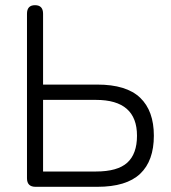

<svg xmlns="http://www.w3.org/2000/svg" viewBox="-20 -720 660 740"><path d="M117 0Q84 0 84 -33V-667Q84 -700 115 -700Q146 -700 146 -667V-394H355Q467 -394 520 -343.5Q573 -293 573 -197Q573 -100 520 -50Q467 0 355 0ZM146 -59H350Q433 -59 470.5 -93Q508 -127 508 -197Q508 -335 350 -335H146Z"/></svg>

Font: Shin Retro Maru Gothic Regular
Style: Regular
Weight: 400
Designer: Iose
Foundry: Typographish
Version: Version 1.002